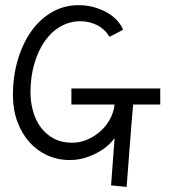

<svg xmlns="http://www.w3.org/2000/svg" viewBox="-20 -691 673 747"><path d="M498 -284.2Q495.1 -251 491.7 -211.4Q488.3 -171.9 485.4 -129.9L472.7 36.1L412.1 30.3L425.8 -153.3Q418.9 -143.6 403.8 -128.9Q388.7 -114.3 366.2 -101.1Q343.8 -87.9 314.5 -78.1Q285.2 -68.4 251 -68.4Q204.1 -68.4 163.6 -86.9Q123 -105.5 93.8 -138.7Q64.5 -171.9 47.4 -218.3Q30.3 -264.6 30.3 -320.3Q30.3 -394.5 49.3 -458.5Q68.4 -522.5 102.1 -569.8Q135.7 -617.2 182.6 -644Q229.5 -670.9 285.2 -670.9Q318.4 -670.9 347.2 -662.6Q376 -654.3 398.4 -641.1Q420.9 -627.9 436.5 -610.4Q452.1 -592.8 459 -575.2L406.2 -547.9Q386.7 -579.1 356.4 -593.8Q326.2 -608.4 293 -608.4Q252 -608.4 216.3 -588.4Q180.7 -568.4 154.8 -531.7Q128.9 -495.1 113.8 -443.8Q98.6 -392.6 98.6 -331.1Q98.6 -293 108.9 -257.3Q119.1 -221.7 139.2 -194.8Q159.2 -168 189.5 -151.9Q219.7 -135.7 260.7 -135.7Q292 -135.7 320.8 -148.4Q349.6 -161.1 372.1 -181.6Q394.5 -202.1 408.7 -229Q422.9 -255.9 425.8 -284.2H257.8V-346.7H603.5V-284.2Z"/></svg>

Font: Poor Story
Style: Regular
Weight: 400
Designer: YoonDesign Inc.
Foundry: YoonDesign Inc.
Version: Version 3.00